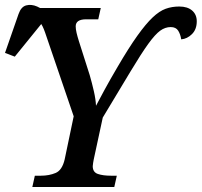

<svg xmlns="http://www.w3.org/2000/svg" viewBox="-27 -746 805 766"><path d="M102 0 112 -45H136Q169 -45 195 -56Q221 -67 231 -110L267 -282L153 -616Q143 -645 132.5 -657Q122 -669 93 -669H80L90 -714H375L365 -669H317Q275 -669 275 -641Q275 -630 278.5 -615Q282 -600 288 -581L331 -446Q340 -415 347.5 -382Q355 -349 356 -324Q368 -347 390 -387.5Q412 -428 442 -479Q487 -556 521 -603.5Q555 -651 582 -676.5Q609 -702 634 -711Q659 -720 688 -720Q721 -720 739.5 -704Q758 -688 758 -661Q758 -629 739 -610Q720 -591 696 -589Q693 -609 684 -623.5Q675 -638 654 -638Q632 -638 612 -623.5Q592 -609 564.5 -571Q537 -533 494 -461.5Q451 -390 383 -277L347 -110Q346 -104 344.5 -96Q343 -88 343 -83Q343 -59 363.5 -52Q384 -45 416 -45H439L429 0ZM32 -520 -7 -535 47 -690Q57 -719 77.5 -724.5Q98 -730 121 -720Q144 -710 162 -691L161 -679Z"/></svg>

Font: Noto Serif Medium
Style: Italic
Weight: 500
Italic angle: -12°
Designer: Monotype Design Team
Foundry: Monotype Imaging Inc.
Version: Version 2.014; ttfautohint (v1.8.4.7-5d5b)